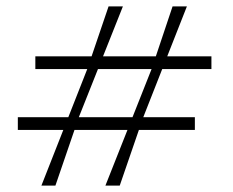

<svg xmlns="http://www.w3.org/2000/svg" viewBox="-20 -583 732 603"><path d="M110 0 254 -366 321 -563H366L228 -216L154 0ZM36 -175V-215H592V-175ZM311 0 456 -366 522 -563H567L430 -215L356 0ZM91 -366V-406H644V-366Z"/></svg>

Font: Darker Grotesque
Style: Regular
Weight: 400
Designer: Gabriel Lam
Foundry: TypeRant
Version: Version 1.000;gftools[0.9.28]